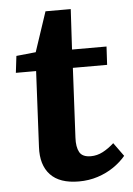

<svg xmlns="http://www.w3.org/2000/svg" viewBox="-51 -712 530 765"><g transform="rotate(-5 214.0 -329.5)"><path d="M29 -506 107 -514 160 -673H261L252 -512H390L386 -439H249L235 -161Q233 -124 244.5 -103Q256 -82 290 -82Q315 -82 338 -94Q361 -106 383 -126L422 -72Q402 -48 373.5 -28.5Q345 -9 309.5 2.5Q274 14 234 14Q157 14 120 -25.5Q83 -65 87 -137L102 -439H21Z"/></g></svg>

Font: Literata
Style: Bold Italic
Weight: 700
Italic angle: -2°
Designer: Latin by Veronika Burian and Jose Scaglione. Greek by Irene Vlachou. Cyrillic by Vera Evstafieva
Foundry: TypeTogether
Version: Version 3.103;gftools[0.9.29]